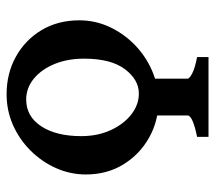

<svg xmlns="http://www.w3.org/2000/svg" viewBox="-56 -614 670 599"><g transform="rotate(-90 279.5 -315.0)"><path d="M151.4 0V-35.6Q218.3 -49.3 218.3 -65.4V-173.3Q218.3 -188 235.6 -195.1Q252.9 -202.1 275.6 -202.1Q298.3 -202.1 315.7 -194.8Q333 -187.5 333 -173.3V-65.4Q333 -59.6 349.1 -51Q365.2 -42.5 400.4 -35.6V0ZM515.1 -402.8Q515.1 -354 494.9 -309.8Q474.6 -265.6 439.5 -231Q404.3 -196.3 358.4 -176.3Q312.5 -156.2 261.7 -156.2Q201.2 -156.2 149.2 -185.3Q97.2 -214.4 65.7 -265.4Q34.2 -316.4 34.2 -382.8Q34.2 -431.2 54 -475.6Q73.7 -520 108.4 -554.9Q143.1 -589.8 188.2 -609.9Q233.4 -629.9 284.7 -629.9Q349.6 -629.9 401.9 -600.8Q454.1 -571.8 484.6 -520.8Q515.1 -469.7 515.1 -402.8ZM395.5 -388.2Q395.5 -439.9 378.7 -480.7Q361.8 -521.5 332.8 -545.2Q303.7 -568.8 268.1 -568.8Q215.3 -568.8 184.6 -522Q153.8 -475.1 153.8 -397Q153.8 -345.7 172.6 -304.9Q191.4 -264.2 221.7 -240.7Q252 -217.3 286.6 -217.3Q330.1 -217.3 362.8 -261Q395.5 -304.7 395.5 -388.2Z"/></g></svg>

Font: Gentium Plus
Style: Bold
Weight: 700
Designer: Victor Gaultney, Annie Olsen, Iska Routamaa, Becca Hirsbrunner
Foundry: SIL International
Version: Version 6.101